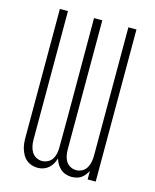

<svg xmlns="http://www.w3.org/2000/svg" viewBox="-112 -812 724 896"><g transform="rotate(15 250.0 -363.5)"><path d="M155 8Q141 8 127 3.5Q113 -1 102 -10Q91 -19 84 -31.5Q77 -44 72.5 -57.5Q68 -71 66.5 -85Q65 -99 65 -114V-735H104V-114Q104 -99 107 -84Q110 -69 117.5 -56Q125 -43 138.5 -35.5Q152 -28 167 -28Q182 -28 195.5 -35Q209 -42 216.5 -54Q224 -66 227 -80.5Q230 -95 230 -110Q231 -266 230.5 -422.5Q230 -579 230 -735H270V-114Q270 -99 272.5 -84Q275 -69 282.5 -56Q290 -43 303.5 -35.5Q317 -28 333 -28Q348 -28 361.5 -35.5Q375 -43 382.5 -56Q390 -69 393 -84Q396 -99 396 -114V-735H435V0H396V-41Q390 -30 382.5 -20.5Q375 -11 365.5 -4.5Q356 2 344 5Q332 8 320 8Q306 8 292 3.5Q278 -1 267 -10.5Q256 -20 248.5 -32.5Q241 -45 237 -59Q233 -45 226 -32.5Q219 -20 208 -10.5Q197 -1 183.5 3.5Q170 8 155 8Z"/></g></svg>

Font: Iosevka Term Curly Extralight
Style: Regular
Weight: 200
Designer: Belleve Invis
Foundry: Belleve Invis
Version: Version 32.3.0